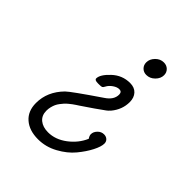

<svg xmlns="http://www.w3.org/2000/svg" viewBox="-197 -618 944 944"><g transform="rotate(45 275.0 -146.5)"><path d="M90.8 86.9Q90.8 7.8 151.9 -54.2Q170.9 -73.2 310.1 -168Q351.1 -194.8 351.1 -231Q351.1 -251 333 -251Q317.9 -251 300.5 -239Q283.2 -227.1 274.9 -210.9Q270 -201.2 265.6 -199Q261.2 -196.8 245.1 -196.8H237.8Q214.8 -196.8 214.8 -208Q214.8 -234.9 254.9 -272.5Q294.9 -310.1 349.1 -310.1Q379.9 -310.1 397 -291.5Q414.1 -272.9 414.1 -242.2Q414.1 -190.4 378.9 -147.9Q376 -145 373.5 -142.6Q371.1 -140.1 368.7 -137.5Q366.2 -134.8 360.6 -130.9Q355 -127 350.1 -123.5Q345.2 -120.1 334.7 -112.5Q324.2 -105 314.2 -97.9Q304.2 -90.8 285.6 -78.4Q267.1 -65.9 250 -54.2Q248 -53.2 237.5 -46.1Q227.1 -39.1 222.4 -35.6Q217.8 -32.2 207.3 -23.7Q196.8 -15.1 190.9 -8.5Q185.1 -2 177 8.5Q168.9 19 164.6 28.6Q160.2 38.1 157 51Q153.8 64 153.8 77.1Q153.8 110.4 176 128.7Q198.2 147 234.9 147Q285.6 147 331.8 112.1Q377.9 77.1 398.9 27.8Q390.1 14.6 390.1 4.9Q390.1 -12.2 404.1 -26.6Q418 -41 437 -41Q451.2 -41 460.7 -32.5Q470.2 -23.9 470.2 -9.8Q470.2 11.2 452.6 45.7Q435.1 80.1 405 116.5Q375 152.8 326.4 179.4Q277.8 206.1 224.1 206.1Q163.1 206.1 127 174.6Q90.8 143.1 90.8 86.9ZM333 -438Q333 -460.9 351.6 -480Q370.1 -499 395 -499Q414.1 -499 427 -486.6Q439.9 -474.1 439.9 -455.1Q439.9 -432.1 420.9 -413.1Q401.9 -394 377 -394Q357.9 -394 345.5 -406.5Q333 -418.9 333 -438Z"/></g></svg>

Font: CMU Concrete
Style: Italic
Weight: 500
Italic angle: -14.04°
Version: Version 0.7.0